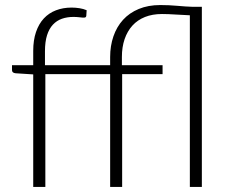

<svg xmlns="http://www.w3.org/2000/svg" viewBox="-20 -740 906 760"><path d="M111.5 0V-445.5L41.5 -450Q27.5 -451.5 27.5 -462.5V-482H111.5V-538.5Q111.5 -581 122.5 -613.2Q133.5 -645.5 153.5 -667Q173.5 -688.5 201.5 -699.2Q229.5 -710 263.5 -710Q279 -710 294.8 -707.5Q310.5 -705 323 -699.5L321.5 -676.5Q320.5 -672 317.2 -671Q314 -670 308 -670.2Q302 -670.5 292.5 -671.8Q283 -673 270.5 -673Q246 -673 225.2 -665.8Q204.5 -658.5 189.5 -642.5Q174.5 -626.5 166.2 -600.5Q158 -574.5 158 -537V-482H416V-514.5Q416 -558.5 429 -596.2Q442 -634 467 -661.5Q492 -689 529.2 -704.5Q566.5 -720 614.5 -720Q649 -720 681.5 -717Q714 -714 743 -713H779V0H731.5V-679.5Q704.5 -680.5 674.8 -682.5Q645 -684.5 621 -684.5Q583.5 -684.5 554 -672.8Q524.5 -661 504.2 -638.8Q484 -616.5 473.2 -585Q462.5 -553.5 462.5 -514.5V-482H623.5V-446.5H463.5V0H416V-446.5H159.5V0Z"/></svg>

Font: Lato 2
Style: Regular
Weight: 300
Designer: Lukasz Dziedzic with Adam Twardoch and Botio Nikoltchev
Foundry: tyPoland Lukasz Dziedzic
Version: Version 2.015; 2015-08-06; http://www.latofonts.com/